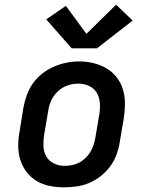

<svg xmlns="http://www.w3.org/2000/svg" viewBox="-20 -794 640 822"><path d="M254 8Q223 8 192.5 2Q162 -4 137 -19Q112 -34 94 -57.5Q76 -81 67 -109.5Q58 -138 58 -169.5Q58 -201 64 -232L80 -332Q85 -359 94.5 -386Q104 -413 120.5 -436.5Q137 -460 160.5 -478.5Q184 -497 210.5 -508.5Q237 -520 264.5 -525.5Q292 -531 320 -531Q351 -531 381 -523.5Q411 -516 436.5 -501Q462 -486 480 -462.5Q498 -439 506.5 -410.5Q515 -382 515 -350.5Q515 -319 510 -288L493 -188Q489 -161 479.5 -134Q470 -107 453 -83.5Q436 -60 413 -41.5Q390 -23 363.5 -11.5Q337 0 309 4Q281 8 254 8ZM256 -84Q272 -84 288 -87Q304 -90 318.5 -97.5Q333 -105 345.5 -117Q358 -129 366.5 -143Q375 -157 380 -172Q385 -187 388 -203L405 -303Q409 -328 407.5 -352.5Q406 -377 394.5 -396.5Q383 -416 361.5 -426Q340 -436 315 -436Q299 -436 283.5 -432.5Q268 -429 253.5 -421.5Q239 -414 227 -402.5Q215 -391 206.5 -377Q198 -363 193 -347.5Q188 -332 186 -317L169 -217Q165 -193 166 -168.5Q167 -144 178 -124.5Q189 -105 210.5 -94.5Q232 -84 256 -84Q256 -84 256 -84Q256 -84 256 -84ZM287 -587 178 -711 262 -769 350 -649 477 -774 548 -706 395 -587Z"/></svg>

Font: Iosevka Etoile SmBdObl
Style: Regular
Weight: 600
Italic angle: -9°
Designer: Belleve Invis
Foundry: Belleve Invis
Version: Version 15.5.2; ttfautohint (v1.8.4)